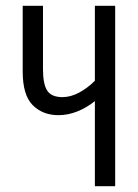

<svg xmlns="http://www.w3.org/2000/svg" viewBox="-20 -645 478 665"><path d="M308.6 -294.9Q281.2 -272.5 248.5 -259.3Q215.8 -246.1 182.6 -246.1Q127.9 -246.1 93.3 -280.8Q58.6 -315.4 58.6 -397.5V-625H128.9V-405.3Q128.9 -353.5 143.6 -331.1Q158.2 -308.6 196.3 -308.6Q224.6 -308.6 253.9 -324.2Q283.2 -339.8 308.6 -365.2V-625H378.9V0H308.6Z"/></svg>

Font: Sudo Variable
Style: Regular
Weight: 400
Monospace: yes
Designer: Jens Kutilek
Foundry: Jens Kutilek
Version: Version 0.040